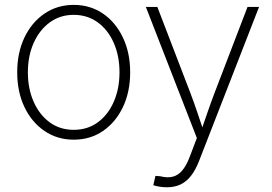

<svg xmlns="http://www.w3.org/2000/svg" viewBox="-20 -564 1119 790"><path d="M283.2 10.7Q215.8 10.7 163.1 -25.1Q110.4 -61 80.6 -123.5Q50.8 -186 50.8 -266.6Q50.8 -347.2 80.6 -409.7Q110.4 -472.2 163.1 -508.1Q215.8 -543.9 283.2 -543.9Q351.1 -543.9 403.6 -508.1Q456.1 -472.2 485.8 -409.4Q515.6 -346.7 515.6 -266.6Q515.6 -186 485.8 -123.5Q456.1 -61 403.8 -25.1Q351.6 10.7 283.2 10.7ZM283.2 -29.8Q340.3 -29.8 382.6 -60.8Q424.8 -91.8 448.2 -145.5Q471.7 -199.2 471.7 -266.6Q471.7 -333.5 448.2 -387.2Q424.8 -440.9 382.3 -471.9Q339.8 -502.9 283.2 -502.9Q227.1 -502.9 184.6 -471.7Q142.1 -440.4 118.4 -387Q94.7 -333.5 94.7 -266.6Q94.7 -199.2 118.4 -145.5Q142.1 -91.8 184.3 -60.8Q226.6 -29.8 283.2 -29.8ZM610.8 198.2 619.6 159.7 639.2 161.1Q667.5 168.5 689.7 163.3Q711.9 158.2 729.2 138.2Q746.6 118.2 760.3 82L790 3.9L580.1 -535.6H627.4L762.7 -183.1Q778.3 -142.1 792 -101.3Q805.7 -60.5 819.3 -20H805.7Q819.8 -60.5 833.7 -101.3Q847.7 -142.1 863.3 -183.1L998.5 -535.6H1045.9L799.3 97.7Q784.7 135.3 765.9 159.4Q747.1 183.6 722.7 195.1Q698.2 206.5 667.5 206.5Q651.4 206.5 637.7 204.3Q624 202.1 610.8 198.2Z"/></svg>

Font: Inter 20pt ExtraLight
Style: Regular
Weight: 250
Version: Version 4.001;git-66647c0bb